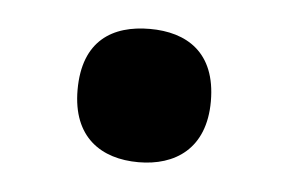

<svg xmlns="http://www.w3.org/2000/svg" viewBox="-28 -463 332 221"><g transform="rotate(5 138.0 -353.0)"><path d="M61 -353C61 -298 95 -276 138 -276C180 -276 215 -298 215 -353C215 -410 180 -430 138 -430C95 -430 61 -410 61 -353Z"/></g></svg>

Font: Noto Sans Georgian SemiBold
Style: Regular
Weight: 600
Designer: Monotype Design Team, Akaki Razmadze
Foundry: Google LLC
Version: Version 2.005